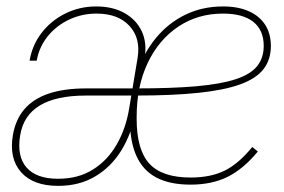

<svg xmlns="http://www.w3.org/2000/svg" viewBox="-20 -574 896 605"><path d="M163.1 11.7Q85 11.7 46.6 -31.2Q8.3 -74.2 20.5 -147.5Q28.8 -197.3 56.9 -230Q85 -262.7 133.5 -279.1Q182.1 -295.4 251 -295.4Q277.8 -295.4 304.2 -295.4Q330.6 -295.4 357.2 -295.4Q383.8 -295.4 410.2 -295.4L406.7 -272.9Q369.1 -272.9 328.9 -272.9Q288.6 -272.9 251 -272.9Q157.2 -272.9 105.5 -241.7Q53.7 -210.4 43.5 -147.5Q32.7 -81.5 63.7 -46.1Q94.7 -10.7 163.1 -10.7Q226.6 -10.7 272.9 -39.8Q319.3 -68.8 348.1 -119.4Q377 -169.9 387.2 -233.4L413.6 -391.6Q423.8 -453.6 387.9 -492.4Q352.1 -531.2 284.2 -531.2Q237.8 -531.2 197.3 -512Q156.7 -492.7 129.9 -459Q103 -425.3 95.7 -382.8H73.2Q81.5 -432.1 111.3 -470.7Q141.1 -509.3 186 -531.5Q231 -553.7 283.2 -553.7Q335.4 -553.7 372.6 -532.7Q409.7 -511.7 426.8 -475.1Q443.8 -438.5 435.5 -391.6L406.2 -220.2V-217.8Q394.5 -152.3 362.5 -100.3Q330.6 -48.3 280.3 -18.3Q230 11.7 163.1 11.7ZM580.6 7.8Q515.1 7.8 472.7 -14.6Q430.2 -37.1 409.7 -83Q389.2 -128.9 389.2 -199.2Q389.2 -276.9 410.6 -341.8Q432.1 -406.7 471.2 -454.1Q510.3 -501.5 564 -527.6Q617.7 -553.7 682.6 -553.7Q730 -553.7 763.7 -538.8Q797.4 -523.9 815.4 -496.1Q833.5 -468.3 833.5 -429.2Q833.5 -386.2 810.5 -356.4Q787.6 -326.7 737.3 -308.3Q687 -290 605.7 -281.5Q524.4 -272.9 407.7 -272.9V-295.4Q521.5 -295.4 598.9 -302.2Q676.3 -309.1 722.9 -324.5Q769.5 -339.8 790.3 -365.7Q811 -391.6 811 -429.2Q811 -479 778.3 -505.1Q745.6 -531.2 682.6 -531.2Q603.5 -531.2 542 -490.2Q480.5 -449.2 445.6 -376Q410.6 -302.7 410.6 -206.1Q410.6 -205.1 410.6 -203.9Q410.6 -202.6 410.6 -201.7Q410.6 -200.7 410.6 -199.2Q410.6 -102.1 450.7 -58.3Q490.7 -14.6 580.6 -14.6Q644 -14.6 688 -36.4Q731.9 -58.1 774.9 -110.8L792.5 -96.7Q747.1 -41.5 697.3 -16.8Q647.5 7.8 580.6 7.8Z"/></svg>

Font: Inter 28pt Thin
Style: Italic
Weight: 250
Italic angle: -9.3988°
Designer: Rasmus Andersson
Foundry: rsms
Version: Version 4.001;git-66647c0bb